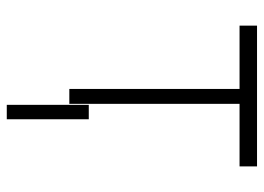

<svg xmlns="http://www.w3.org/2000/svg" viewBox="-124 -460 767 558"><g transform="rotate(90 259.0 -181.5)"><path d="M55 -494.7V-545.5H464.1V-494.7H282.3V0H239V-494.7ZM327.1 -56.5V181.8H285.2V-56.5Z"/></g></svg>

Font: Inter UI Extra Light
Style: Regular
Weight: 200
Designer: Rasmus Andersson
Foundry: rsms
Version: 3.2;8d6f07862